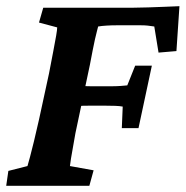

<svg xmlns="http://www.w3.org/2000/svg" viewBox="-21 -598 598 618"><path d="M-1 0 5.9 -47.9 67.4 -63.5Q70.3 -73.2 75.7 -93.3Q81.1 -113.3 88.4 -143.6Q95.7 -173.8 104.5 -212.9L136.7 -361.3Q144.5 -402.3 150.4 -432.6Q156.2 -462.9 159.7 -482.9Q163.1 -502.9 163.1 -509.8L104.5 -525.4L118.2 -573.2H409.2Q429.7 -573.2 456.5 -574.2Q483.4 -575.2 510.3 -576.2Q537.1 -577.1 556.6 -578.1L546.9 -433.6L489.3 -428.7L475.6 -512.7Q463.9 -514.6 454.1 -515.6Q444.3 -516.6 432.6 -516.6H354.5Q337.9 -516.6 321.8 -515.6Q305.7 -514.6 294.9 -512.7Q293.9 -507.8 291 -497.6Q288.1 -487.3 284.7 -471.7Q281.2 -456.1 277.3 -436Q273.4 -416 268.6 -390.6L221.7 -168.9Q217.8 -145.5 213.9 -124.5Q210 -103.5 207.5 -87.9Q205.1 -72.3 204.1 -63.5L280.3 -49.8L266.6 0ZM371.1 -185.5 374 -254.9Q364.3 -256.8 350.1 -257.3Q335.9 -257.8 320.3 -257.8H263.7Q246.1 -257.8 231.4 -256.8Q216.8 -255.9 205.1 -254.9L220.7 -323.2Q230.5 -322.3 245.1 -321.3Q259.8 -320.3 276.4 -320.3H334Q353.5 -320.3 366.7 -321.3Q379.9 -322.3 388.7 -323.2L414.1 -386.7H467.8L424.8 -185.5Z"/></svg>

Font: Crimson Pro
Style: Bold Italic
Weight: 700
Italic angle: -12°
Designer: Jacques Le Bailly
Foundry: Baron von Fonthausen
Version: Version 1.003